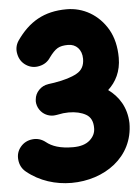

<svg xmlns="http://www.w3.org/2000/svg" viewBox="-56 -785 660 905"><g transform="rotate(-5 274.0 -332.5)"><path d="M22.9 -114.7C8.3 -97.2 2.4 -76.7 4.9 -53.7C7.3 -30.3 17.1 -11.2 34.7 3.4C95.7 53.7 171.9 76.2 246.1 76.2C400.9 76.2 542 -19 542 -181.2C539.6 -256.8 503.9 -309.6 455.6 -344.7C493.2 -379.4 518.6 -427.2 518.6 -492.2C518.6 -544.4 507.8 -589.4 486.8 -626.5C443.8 -700.7 371.6 -741.2 293.5 -741.2C186 -741.2 113.8 -698.2 54.7 -612.8C42.5 -593.8 38.6 -572.8 43.9 -549.8C48.8 -526.9 61 -508.8 80.1 -496.6C99.1 -484.4 120.1 -480.5 143.1 -485.8C166 -490.7 183.6 -502.9 195.8 -522C210 -541.5 223.1 -555.2 235.4 -562.5C247.6 -569.8 264.2 -573.2 286.1 -573.2C322.8 -573.2 350.6 -546.4 350.6 -502C350.6 -470.2 338.4 -447.8 313.5 -434.1C288.6 -419.9 252.9 -409.2 206.1 -401.4C196.3 -399.9 187 -398.9 178.7 -397.5L176.3 -397C159.2 -394.5 144.5 -387.2 132.3 -374.5C132.3 -374 132.3 -374 131.8 -374C120.1 -361.8 113.3 -347.2 111.8 -330.6C110.8 -324.2 110.8 -318.4 111.8 -312C114.3 -296.9 120.6 -283.7 130.9 -272.5C147 -254.4 173.3 -244.1 199.2 -248.5C201.7 -249 203.6 -249 206.1 -249.5C214.4 -251 224.6 -252.4 234.9 -254.4C244.6 -255.4 252.9 -255.9 260.3 -255.9C293.5 -255.9 320.8 -249.5 342.3 -237.3C363.8 -225.1 374.5 -203.1 374 -171.4C374 -149.9 365.2 -131.3 347.2 -115.2C329.1 -99.1 302.7 -90.8 267.6 -90.8C207 -90.8 168 -104.5 141.1 -126.5C123 -140.6 102.5 -147 79.6 -144.5C56.6 -142.1 37.6 -132.3 22.9 -114.7Z"/></g></svg>

Font: Mikhak Black
Style: Regular
Weight: 900
Designer: Amin Abedi
Version: Version 3.2